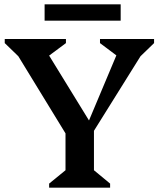

<svg xmlns="http://www.w3.org/2000/svg" viewBox="-20 -871 737 891"><path d="M208 0V-19L284 -81V-252L65 -610L2 -671V-690H286V-671L208 -613L393 -312L520 -614L444 -671V-690H695V-671L632 -610L416 -264V-81L491 -19V0ZM187 -775V-851H540V-775Z"/></svg>

Font: Platypi Medium
Style: Regular
Weight: 500
Designer: David Sargent
Foundry: Bolt Cutter Type
Version: Version 1.200; ttfautohint (v1.8.4.7-5d5b)